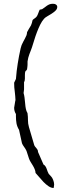

<svg xmlns="http://www.w3.org/2000/svg" viewBox="-20 -751 316 994"><path d="M164.1 144.5Q163.6 134.3 159.4 124.5Q155.3 114.7 149.7 105.5Q144 96.2 138.4 87.2Q132.8 78.1 129.9 69.3L117.2 30.3Q112.3 19.5 104.7 9.5Q97.2 -0.5 93.8 -9.3L78.6 -78.6Q68.4 -95.7 65.4 -112.3Q62.5 -128.9 62.5 -148.4V-160.6Q53.2 -175.3 53.2 -193.4Q53.2 -192.9 54.2 -199Q55.2 -205.1 56.4 -212.6Q57.6 -220.2 58.6 -226.6Q59.6 -232.9 60.1 -232.9Q60.1 -242.2 58.8 -253.7Q57.6 -265.1 56.6 -275.4Q54.7 -286.6 54 -298.1Q53.2 -309.6 53.2 -322.8L62.5 -342.3Q64 -363.8 66.4 -383.3Q68.8 -402.8 71.8 -421.9Q74.7 -440.9 78.4 -460.2Q82 -479.5 86.9 -501Q90.8 -518.6 99.9 -534.2Q108.9 -549.8 117.2 -568.4Q118.2 -569.3 119.1 -575.9Q120.1 -582.5 120.1 -584.5L129.9 -602.1Q134.3 -609.4 136.7 -613.3Q139.2 -617.2 140.4 -619.6Q141.6 -622.1 142.1 -623.3Q142.6 -624.5 142.6 -627Q145 -628.9 145.5 -634Q146 -639.2 148.4 -646Q149.4 -648.4 152.6 -650.9Q155.8 -653.3 159.2 -655.8Q162.6 -658.2 165.5 -660.6Q168.5 -663.1 169.9 -665.5Q171.9 -667.5 174.1 -672.6Q176.3 -677.7 178.5 -683.6Q180.7 -689.5 182.6 -694.6Q184.6 -699.7 186 -701.2Q186.5 -701.2 191.4 -701.9Q196.3 -702.6 198.2 -703.6Q205.1 -707.5 210.9 -712.4Q216.8 -717.3 222.9 -721.4Q229 -725.6 236.1 -728.5Q243.2 -731.4 252.4 -731.4Q255.9 -731.4 260 -731Q264.2 -730.5 267.8 -728.5Q271.5 -726.6 273.9 -723.4Q276.4 -720.2 276.4 -715.3Q276.4 -704.6 267.6 -696Q258.8 -687.5 247.3 -680.2Q235.8 -672.9 224.6 -666.5Q213.4 -660.2 208 -653.8Q196.8 -641.1 187.7 -622.6Q178.7 -604 170.9 -583.5Q163.1 -563 157 -542.5Q150.9 -522 145.5 -505.9Q142.1 -496.1 138.7 -487.5Q135.3 -479 132.1 -470.5Q128.9 -461.9 126.5 -452.9Q124 -443.8 122.6 -433.1V-418Q122.6 -415.5 122.3 -411.6Q122.1 -407.7 121.6 -403.8Q121.1 -399.9 120.6 -396.5Q120.1 -393.1 120.1 -392.1Q120.1 -391.1 117.4 -387.7Q114.7 -384.3 112.3 -383.3Q109.9 -377.9 109.4 -372.8Q108.9 -367.7 108.9 -359.9V-344.7Q108.9 -339.4 107.9 -334.2Q106.9 -329.1 104.5 -326.2V-288.1L102.1 -269.5Q105.5 -257.8 106.9 -246.3Q108.4 -234.9 109.4 -223.1Q110.4 -211.4 111.8 -199.7Q113.3 -188 117.2 -175.8Q118.2 -174.8 120.4 -169.7Q122.6 -164.6 122.6 -164.1Q125 -145.5 124.8 -128.4Q124.5 -111.3 129.9 -92.8L157.2 0Q159.2 5.4 162.4 9Q165.5 12.7 168.7 16.4Q171.9 20 174.3 24.4Q176.8 28.8 176.8 35.6L205.1 100.6Q211.4 104 215.3 110.1Q219.2 116.2 221.7 123.3Q224.1 130.4 226.6 137.2Q229 144 232.4 149.4L245.1 163.1Q247.6 165.5 250.2 169.9Q252.9 174.3 255.1 180.2Q257.3 186 258.8 192.1Q260.3 198.2 260.3 203.6Q260.3 205.6 259.3 212.9Q258.3 220.2 257.8 222.2Q244.6 222.2 231 212.9Q217.3 203.6 205.1 190.9Q192.9 178.2 182.1 165Q171.4 151.9 164.1 144.5Z"/></svg>

Font: IM FELL English
Style: Regular
Weight: 400
Designer: Igino Marini
Foundry: Igino Marini
Version: 3.00